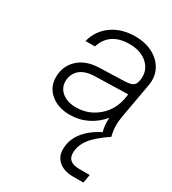

<svg xmlns="http://www.w3.org/2000/svg" viewBox="-190 -612 888 989"><g transform="rotate(30 254.0 -117.0)"><path d="M471 0Q401 47 371 86.5Q341 126 341 172Q341 226 412 226H473L464 276H401Q350 276 318.5 250Q287 224 287 180Q287 124 322 78.5Q357 33 423 0H420Q410 -37 413 -80Q379 -38 331 -14.5Q283 9 229 9Q158 9 114 -28Q70 -65 70 -124Q70 -189 114.5 -231.5Q159 -274 235 -277L382 -282Q417 -283 432 -290.5Q447 -298 452 -319L454 -328Q463 -385 423.5 -423Q384 -461 314 -461Q197 -461 165 -361H109Q127 -430 183.5 -470Q240 -510 320 -510Q381 -510 426 -486Q471 -462 492.5 -420.5Q514 -379 505 -328L468 -122Q462 -88 462.5 -60Q463 -32 471 0ZM123 -130Q123 -90 154.5 -65Q186 -40 237 -40Q285 -40 325.5 -60.5Q366 -81 394 -117Q422 -153 432 -201L437 -233L242 -228Q181 -226 152 -198.5Q123 -171 123 -130Z"/></g></svg>

Font: Overused Grotesk Light
Style: Italic
Weight: 300
Italic angle: -10°
Version: Version 0.003